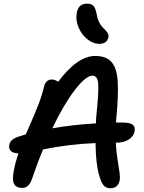

<svg xmlns="http://www.w3.org/2000/svg" viewBox="-20 -1013 780 1043"><path d="M519 -774.9Q485.8 -774.9 455.1 -799.6Q424.3 -824.2 407.7 -861.8Q391.1 -899.4 396 -935.1Q401.9 -993.2 453.1 -993.2Q477.1 -993.2 488.5 -980Q500 -966.8 505.9 -932.1Q509.3 -910.6 517.8 -893.6Q526.4 -876.5 535.6 -866.7Q544.9 -856.9 553.5 -848.1Q562 -839.4 566.4 -830.3Q570.8 -821.3 568.8 -810.1Q561 -774.9 519 -774.9ZM579.1 9.8Q555.2 9.8 541.5 -7.6Q527.8 -24.9 517.1 -66.9Q500.5 -125.5 499 -235.8Q350.6 -229.5 213.9 -201.2Q182.1 -125.5 153.8 -41Q137.2 7.8 101.1 7.8Q67.9 7.8 56.4 -14.2Q44.9 -36.1 55.2 -86.9Q62 -126 80.1 -180.2Q50.8 -180.7 38.6 -193.1Q26.4 -205.6 30.8 -227.1Q36.6 -257.3 81.1 -271Q87.9 -272.9 100.6 -277.1Q113.3 -281.2 120.1 -283.2Q125 -294.9 141.6 -332.5Q158.2 -370.1 165.3 -387.2Q172.4 -404.3 184.3 -434.1Q196.3 -463.9 204.1 -488.3Q211.9 -512.7 217.8 -537.1Q226.6 -581.1 261.2 -581.1Q278.3 -581.1 295.9 -568.8Q400.9 -709 497.1 -709Q558.1 -709 586.9 -674.8Q615.7 -640.6 619.6 -567.6Q623.5 -494.6 612.8 -380.9Q612.3 -375.5 611.8 -369.9Q611.3 -364.3 610.8 -357.7Q610.4 -351.1 609.9 -347.2H646Q687.5 -347.2 701.7 -335Q715.8 -322.8 710.9 -297.9Q705.6 -271.5 678.5 -254.6Q651.4 -237.8 610.8 -237.8H608.9Q611.3 -192.4 618.4 -147.2Q625.5 -102.1 629.4 -75.7Q633.3 -49.3 629.9 -32.2Q620.6 9.8 579.1 9.8ZM482.9 -602.1Q446.8 -602.1 387.2 -525.1Q327.6 -448.2 264.2 -315.9Q373.5 -335.4 501 -342.8Q501 -355.5 502.9 -379.9Q516.6 -509.8 513.7 -555.9Q510.7 -602.1 482.9 -602.1Z"/></svg>

Font: Shantell Sans Normal
Style: Italic
Weight: 500
Italic angle: -11.31°
Designer: Stephen Nixon, Anya Danilova, Shantell Martin
Foundry: Arrow Type
Version: Version 1.006;[559af2be0]